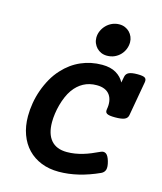

<svg xmlns="http://www.w3.org/2000/svg" viewBox="-121 -907 852 1007"><g transform="rotate(15 304.5 -403.5)"><path d="M496.1 -559.6Q499.5 -576.2 514.6 -583.3Q529.8 -590.3 561 -590.3Q592.3 -590.3 601.8 -583.3Q611.3 -576.2 608.4 -559.6L575.2 -372.1Q572.3 -355.5 556.4 -348.4Q540.5 -341.3 505.4 -341.3Q487.8 -341.3 477.1 -343Q466.3 -344.7 460.4 -348.4Q454.6 -352.1 453.1 -357.9Q451.7 -363.8 453.1 -372.1Q457.5 -395.5 454.3 -415.3Q451.2 -435.1 440.9 -449.5Q430.7 -463.9 412.8 -471.7Q395 -479.5 369.6 -479.5Q329.6 -479.5 298.3 -462.6Q267.1 -445.8 244.1 -413.6Q231.4 -395.5 221.9 -373.3Q212.4 -351.1 205.8 -326.9Q199.2 -302.7 195.8 -278.3Q192.4 -253.9 192.4 -231.9Q192.4 -168 221.7 -134Q251 -100.1 307.6 -100.1Q330.1 -100.1 351.1 -103.5Q372.1 -106.9 393.1 -113Q414.1 -119.1 435.3 -127.9Q456.5 -136.7 479.5 -147.5Q495.6 -154.8 507.8 -146.5Q520 -138.2 528.3 -109.9Q536.6 -80.6 532 -64.7Q527.3 -48.8 510.3 -41Q454.6 -15.6 399.9 -2.4Q345.2 10.7 293 10.7Q240.2 10.7 197.8 -6.3Q155.3 -23.4 125.2 -54.7Q95.2 -85.9 78.9 -130.4Q62.5 -174.8 62.5 -230Q62.5 -264.6 68.6 -301Q74.7 -337.4 87.2 -372.6Q99.6 -407.7 117.7 -439.7Q135.7 -471.7 160.2 -498Q201.7 -543.5 255.1 -566.9Q308.6 -590.3 369.6 -590.3Q415.5 -590.3 445.6 -572.5Q475.6 -554.7 489.7 -526.4ZM379.9 -642.6Q362.8 -642.6 348.6 -648.7Q334.5 -654.8 324.2 -665.5Q314 -676.3 308.1 -690.2Q302.2 -704.1 302.2 -720.2Q302.2 -738.8 309.8 -756.3Q317.4 -773.9 330.8 -787.8Q344.2 -801.8 362.5 -810.1Q380.9 -818.4 402.3 -818.4Q418.9 -818.4 433.1 -812.3Q447.3 -806.2 457.5 -795.7Q467.8 -785.2 473.6 -771.2Q479.5 -757.3 479.5 -741.7Q479.5 -722.7 472.4 -704.8Q465.3 -687 452.1 -673.1Q439 -659.2 420.7 -650.9Q402.3 -642.6 379.9 -642.6Z"/></g></svg>

Font: Courier Prime
Style: Bold Italic
Weight: 700
Monospace: yes
Designer: Alan Dague-Greene
Foundry: Quote-Unquote Apps
Version: Version 1.202